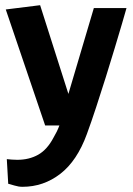

<svg xmlns="http://www.w3.org/2000/svg" viewBox="-20 -481 508 736"><path d="M11.5 223.4 6.1 129Q15.5 130 25.6 130.8Q35.8 131.6 46.2 131.6Q91.8 131.6 126.5 112Q161.2 92.4 185.8 45.3Q192 35.1 197.5 23.8Q203 12.5 207.7 0H153.1L2.1 -444.7L133.8 -461.1L242.2 -121L339.7 -450H464.9Q459.5 -430 447.5 -389.6Q435.6 -349.1 419.6 -296.1Q403.6 -243.1 385.5 -185Q367.3 -126.8 348.7 -70.4Q330.2 -13.9 313 32.9Q275.8 135.3 211.4 185.2Q147 235.1 66.1 235.1Q51.2 235.1 35.8 230.3Q20.5 225.5 11.5 223.4Z"/></svg>

Font: Ancizar Sans Thin
Style: Regular
Weight: 100
Designer: Cesar Puertas, Viviana Monsalve, Julian Moncada, Julian Prieto, Jose Castro, Mariel Hernandez, Felipe Aragon, Sara Alarc
Version: Version 8.100